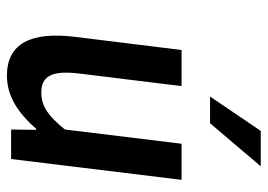

<svg xmlns="http://www.w3.org/2000/svg" viewBox="-129 -630 771 553"><g transform="rotate(90 256.5 -353.5)"><path d="M86 -183C71 -59 104 12 198 12C258 12 306 -21 351 -72H354L353 0H438L498 -491H394L353 -155C314 -107 286 -87 247 -87C199 -87 182 -117 192 -198L228 -491H124ZM459 -719H357L258 -573H335Z"/></g></svg>

Font: Falling Sky
Style: CondObl
Weight: 400
Designer: Paul D. Hunt
Foundry: Adobe Systems Incorporated
Version: Version 1.02